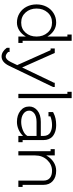

<svg xmlns="http://www.w3.org/2000/svg" viewBox="737 -1456 933 2447"><g transform="rotate(90 1203.5 -232.5)"><path d="M268.1 -429.2Q189 -429.2 138.9 -372.6Q88.9 -315.9 88.9 -231.9Q88.9 -148.4 138.9 -92.3Q189 -36.1 268.1 -36.1Q347.2 -36.1 396.5 -92Q445.8 -147.9 445.8 -231.9Q445.8 -315.9 396.2 -372.6Q346.7 -429.2 268.1 -429.2ZM500 -54.2H526.9V0H445.8V-94.2H444.8Q415.5 -43 368.9 -12.5Q322.3 18.1 268.1 18.1Q200.7 18.1 147.2 -15.6Q93.8 -49.3 64.9 -106.2Q36.1 -163.1 36.1 -231.9Q36.1 -300.8 64.9 -357.7Q93.8 -414.6 147.2 -448.2Q200.7 -481.9 268.1 -481.9Q322.8 -481.9 369.1 -452.1Q415.5 -422.4 444.8 -371.1H445.8V-625H419.9V-679.2H500Z M1088.9 -463.9V-441.9L818.8 118.2Q772.5 213.9 699.7 213.9Q668 213.9 640.4 196.3Q612.8 178.7 594.7 153.8L588.9 146V111.8H641.6V127.9Q652.3 141.6 668.2 151.4Q684.1 161.1 699.7 161.1Q738.8 161.1 771 95.2L811 12.2H808.6L619.6 -411.1H597.7V-463.9H654.8L839.8 -47.9L1034.7 -454.1V-463.9Z M1230.5 -679.2V0H1176.3V-625H1150.4V-679.2Z M1792.5 0H1712.4V-60.1Q1679.2 -24.4 1631.8 -3.2Q1584.5 18.1 1533.2 18.1Q1448.2 18.1 1392.8 -25.4Q1337.4 -68.8 1337.4 -139.2Q1337.4 -200.7 1389.4 -243.4Q1441.4 -286.1 1533.2 -286.1H1712.4V-320.8Q1712.4 -352.1 1700 -374.5Q1687.5 -397 1666.3 -408.2Q1645 -419.4 1622.3 -424.3Q1599.6 -429.2 1573.2 -429.2Q1515.1 -429.2 1462.4 -408.2V-383.8H1408.2V-441.9L1422.4 -449.2Q1484.9 -481.9 1573.2 -481.9Q1600.6 -481.9 1626.2 -477.5Q1651.9 -473.1 1677.7 -461.7Q1703.6 -450.2 1722.4 -432.6Q1741.2 -415 1753.2 -386.2Q1765.1 -357.4 1765.1 -320.8V-54.2H1792.5ZM1533.2 -231.9Q1496.1 -231.9 1467.3 -223.4Q1438.5 -214.8 1422.4 -200.9Q1406.2 -187 1398.2 -171.4Q1390.1 -155.8 1390.1 -139.2Q1390.1 -92.8 1429.9 -64.5Q1469.7 -36.1 1533.2 -36.1Q1585.9 -36.1 1638.9 -57.4Q1691.9 -78.6 1712.4 -115.2V-231.9Z M2362.8 0H2281.7V-320.8Q2281.7 -373.5 2248.5 -401.4Q2215.3 -429.2 2156.7 -429.2Q2077.1 -429.2 2019 -367.4Q1960.9 -305.7 1960.9 -213.9V0H1906.7V-411.1H1880.9V-463.9H1960.9V-356.9H1961.9Q1993.2 -414.6 2044.4 -448.2Q2095.7 -481.9 2156.7 -481.9Q2237.3 -481.9 2286.6 -438.7Q2335.9 -395.5 2335.9 -320.8V-54.2H2362.8Z"/></g></svg>

Font: Rawengulk
Style: Demibold
Weight: 600
Version: Version 0.92